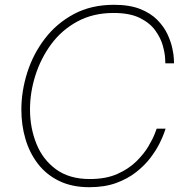

<svg xmlns="http://www.w3.org/2000/svg" viewBox="-20 -770 786 800"><path d="M352 10Q280 10 226.5 -16Q173 -42 138 -87.5Q103 -133 86 -191Q69 -249 69 -313Q69 -390 93.5 -467.5Q118 -545 167 -609Q216 -673 288 -711.5Q360 -750 455 -750Q520 -750 564 -732.5Q608 -715 635.5 -687Q663 -659 677.5 -628Q692 -597 698 -569Q704 -541 704.5 -523.5Q705 -506 705 -506H669Q669 -506 668 -527Q667 -548 658.5 -579.5Q650 -611 627.5 -642.5Q605 -674 563 -695Q521 -716 453 -716Q368 -716 302.5 -680.5Q237 -645 193.5 -586Q150 -527 127.5 -456Q105 -385 105 -314Q105 -238 131.5 -171.5Q158 -105 213.5 -64.5Q269 -24 354 -24Q421 -24 468.5 -45Q516 -66 548 -97.5Q580 -129 598.5 -160.5Q617 -192 625 -213Q633 -234 633 -234H670Q670 -234 664 -216.5Q658 -199 644 -171Q630 -143 606.5 -112Q583 -81 547.5 -53Q512 -25 464 -7.5Q416 10 352 10Z"/></svg>

Font: Be Vietnam Pro Thin
Style: Italic
Weight: 100
Italic angle: -12°
Designer: Lam Bao, Tony Le, Vietanh Nguyen
Foundry: Yellow Type Foundry
Version: Version 1.002; ttfautohint (v1.8.3)